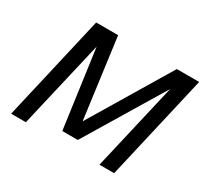

<svg xmlns="http://www.w3.org/2000/svg" viewBox="-141 -890 1158 1090"><g transform="rotate(30 438.0 -345.0)"><path d="M41.5 0 200.7 -689.9H344.7L414.6 -165.5L729.5 -689.9H876L716.8 0H620.6L753.4 -572.8L443.8 -60.1H342.3L271.5 -572.8L138.2 0Z"/></g></svg>

Font: HK Grotesk Medium Italic
Style: Regular
Weight: 500
Italic angle: -13°
Designer: Alfredo Marco Pradil and Stefan Peev
Foundry: Hanken Design Co.
Version: Version 1.000;PS 001.000;hotconv 1.0.88;makeotf.lib2.5.64775